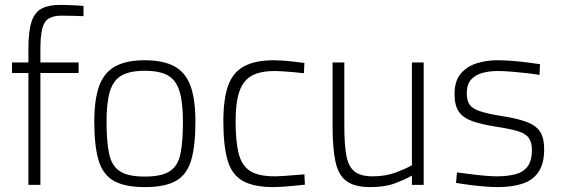

<svg xmlns="http://www.w3.org/2000/svg" viewBox="-20 -755 2290 784"><path d="M96 0V-457H29V-500H96V-556Q96 -628 109 -667Q122 -706 151 -720.5Q180 -735 226 -735Q236 -735 253.5 -734.5Q271 -734 290 -733Q309 -732 321 -731V-689Q301 -690 273.5 -690.5Q246 -691 231 -691Q199 -691 180 -680Q161 -669 153 -639.5Q145 -610 145 -555V-500H301V-457H145V0Z M571 9Q489 9 444 -17Q399 -43 382 -102Q365 -161 365 -258Q365 -349 385 -404Q405 -459 450.5 -484Q496 -509 571 -509Q647 -509 692.5 -484Q738 -459 758 -404Q778 -349 778 -258Q778 -161 761 -102Q744 -43 699.5 -17Q655 9 571 9ZM571 -34Q640 -34 673.5 -56Q707 -78 717 -127.5Q727 -177 727 -258Q727 -337 713 -382.5Q699 -428 665.5 -447Q632 -466 571 -466Q511 -466 477 -447Q443 -428 429 -382.5Q415 -337 415 -258Q415 -177 425.5 -127.5Q436 -78 469 -56Q502 -34 571 -34Z M1097 9Q1016 9 971 -16.5Q926 -42 909 -101.5Q892 -161 892 -260Q892 -352 912 -406.5Q932 -461 978 -485Q1024 -509 1098 -509Q1113 -509 1135.5 -507.5Q1158 -506 1182 -503Q1206 -500 1223 -498L1221 -456Q1204 -458 1182 -460Q1160 -462 1138.5 -463.5Q1117 -465 1103 -465Q1041 -465 1006.5 -445Q972 -425 957 -380Q942 -335 942 -260Q942 -178 954.5 -128.5Q967 -79 1001 -57Q1035 -35 1103 -35Q1117 -35 1138.5 -36.5Q1160 -38 1183 -40Q1206 -42 1223 -43L1225 -1Q1206 1 1182 3.5Q1158 6 1135 7.5Q1112 9 1097 9Z M1492 9Q1429 9 1395.5 -15Q1362 -39 1350 -94Q1338 -149 1338 -240V-500H1386V-241Q1386 -164 1394.5 -119Q1403 -74 1428 -54.5Q1453 -35 1502 -35Q1554 -35 1595.5 -50.5Q1637 -66 1662 -80V-500H1710V0H1662V-38Q1634 -22 1593 -6.5Q1552 9 1492 9Z M2011 9Q1989 9 1958.5 6.5Q1928 4 1897 0Q1866 -4 1842 -8L1846 -51Q1870 -48 1900.5 -44Q1931 -40 1960 -37.5Q1989 -35 2007 -35Q2052 -35 2084.5 -43.5Q2117 -52 2134.5 -75.5Q2152 -99 2152 -142Q2152 -174 2139 -192Q2126 -210 2094.5 -219.5Q2063 -229 2004 -238Q1947 -247 1909.5 -260Q1872 -273 1854 -298.5Q1836 -324 1836 -371Q1836 -425 1862 -455Q1888 -485 1928 -497Q1968 -509 2010 -509Q2038 -509 2070.5 -506.5Q2103 -504 2133.5 -500Q2164 -496 2185 -493L2183 -449Q2160 -453 2129.5 -456.5Q2099 -460 2067.5 -462.5Q2036 -465 2011 -465Q1980 -465 1951 -457.5Q1922 -450 1904 -430.5Q1886 -411 1886 -374Q1886 -345 1897 -328.5Q1908 -312 1938 -301.5Q1968 -291 2024 -282Q2089 -272 2128 -258Q2167 -244 2184.5 -218.5Q2202 -193 2202 -145Q2202 -87 2179 -53Q2156 -19 2113.5 -5Q2071 9 2011 9Z"/></svg>

Font: Cairo Play Light
Style: Regular
Weight: 300
Version: Version 3.119